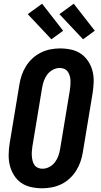

<svg xmlns="http://www.w3.org/2000/svg" viewBox="-20 -1003 540 1031"><path d="M207 8Q176 8 146.5 1.5Q117 -5 94 -21Q71 -37 55.5 -61.5Q40 -86 33 -114Q26 -142 26.5 -172.5Q27 -203 32 -234L84 -548Q88 -574 96.5 -599Q105 -624 119.5 -647.5Q134 -671 155 -690Q176 -709 200.5 -721Q225 -733 251 -738Q277 -743 302 -743Q333 -743 362.5 -736.5Q392 -730 415 -714Q438 -698 454 -673.5Q470 -649 477 -621Q484 -593 483 -562.5Q482 -532 477 -501L425 -187Q421 -161 412.5 -136Q404 -111 389.5 -87.5Q375 -64 354.5 -45Q334 -26 309.5 -14Q285 -2 258.5 3Q232 8 207 8ZM208 -97Q227 -97 245 -106.5Q263 -116 275 -132Q287 -148 293.5 -166.5Q300 -185 303 -204L355 -518Q357 -531 358 -544.5Q359 -558 358.5 -570.5Q358 -583 354.5 -595.5Q351 -608 344 -618Q337 -628 325.5 -633Q314 -638 301 -638Q282 -638 264 -628.5Q246 -619 234 -603Q222 -587 215.5 -568.5Q209 -550 206 -531L154 -217Q152 -204 151 -190.5Q150 -177 151 -164.5Q152 -152 155 -139.5Q158 -127 165 -117Q172 -107 183.5 -102Q195 -97 208 -97ZM426 -792 299 -927 376 -983 489 -838ZM256 -792 129 -927 206 -983 319 -838Z"/></svg>

Font: Iosevka SS04 Extrabold Oblique
Style: Regular
Weight: 800
Italic angle: -9°
Monospace: yes
Designer: Belleve Invis
Foundry: Belleve Invis
Version: Version 19.0.0; ttfautohint (v1.8.4)